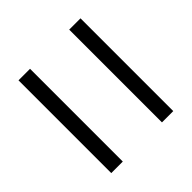

<svg xmlns="http://www.w3.org/2000/svg" viewBox="-52 -634 565 565"><g transform="rotate(45 230.5 -352.0)"><path d="M37 -434H423V-481H37ZM37 -223H423V-271H37Z"/></g></svg>

Font: Noto Sans Thai Looped Condensed Light
Style: Regular
Weight: 300
Width: 3
Designer: Sasikarn Vongin, Ben Mitchell
Foundry: The Fontpad Ltd
Version: Version 1.001